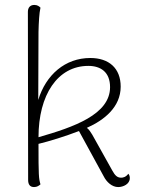

<svg xmlns="http://www.w3.org/2000/svg" viewBox="-20 -749 581 778"><path d="M500 -45C490 -31 478 -29 471 -29C455 -29 446 -38 435 -58L354 -203C347 -214 342 -223 332 -231C402 -262 469 -315 469 -398C469 -473 421 -514 346 -514C244 -514 166 -446 135 -344L136 -619C137 -660 139 -696 144 -718C139 -723 132 -729 119 -729C103 -729 93 -719 93 -701L94 -20C94 -2 101 9 118 9C131 9 138 3 144 -2C137 -26 136 -37 136 -166C181 -177 243 -196 300 -218L400 -35C412 -11 434 9 459 9C479 9 506 -3 506 -27C506 -33 505 -39 500 -45ZM136 -193C136 -364 213 -482 338 -482C388 -482 426 -457 426 -396C426 -285 279 -234 136 -193Z"/></svg>

Font: Arima Koshi ExtraLight
Style: Regular
Weight: 275
Designer: Joana Correia and Natanael Gama
Foundry: NDISCOVER
Version: Version 1.019;PS 001.019;hotconv 1.0.88;makeotf.lib2.5.64775